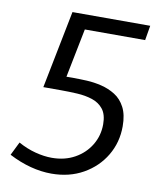

<svg xmlns="http://www.w3.org/2000/svg" viewBox="-81 -761 686 834"><g transform="rotate(10 262.5 -344.5)"><path d="M202 9Q157 9 109.5 -3.5Q62 -16 14 -41L43 -100Q81 -79 119.5 -69Q158 -59 192 -59Q249 -59 293 -83.5Q337 -108 362 -149.5Q387 -191 387 -241Q387 -284 368.5 -307.5Q350 -331 319.5 -341Q289 -351 252.5 -353Q216 -355 180 -355H103L171 -698H514L503 -633H237L194 -417H226Q252 -417 284 -415.5Q316 -414 349 -406Q382 -398 410 -380.5Q438 -363 455 -330.5Q472 -298 472 -247Q472 -176 437.5 -118Q403 -60 342 -25.5Q281 9 202 9Z"/></g></svg>

Font: Bitter
Style: Italic
Weight: 400
Italic angle: -9°
Designer: Sol Matas, and Bitter project Authors
Foundry: Sol Matas
Version: Version 2.001